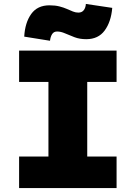

<svg xmlns="http://www.w3.org/2000/svg" viewBox="-20 -955 690 975"><path d="M226 0V-698H423V0ZM77 -698H572V-539H77ZM77 -160H572V0H77ZM234 -748 103 -769Q107 -840 138.5 -884Q170 -928 231 -928Q260 -928 281.5 -922.5Q303 -917 320 -909.5Q337 -902 350.5 -896.5Q364 -891 378 -891Q396 -891 405.5 -903.5Q415 -916 416 -935L550 -915Q544 -844 511.5 -800Q479 -756 418 -756Q385 -756 358.5 -766Q332 -776 310.5 -785.5Q289 -795 270 -795Q253 -795 244.5 -781.5Q236 -768 234 -748Z"/></svg>

Font: Azeret Mono Thin ExtraBold
Style: Regular
Weight: 800
Version: Version 1.002